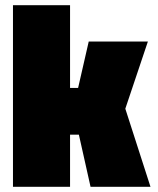

<svg xmlns="http://www.w3.org/2000/svg" viewBox="-20 -720 610 740"><path d="M30 0V-700H250V-381H281L322 -560H550L463 -301L560 0H329L284 -201H250V0Z"/></svg>

Font: Tektur Condensed Black
Style: Regular
Weight: 900
Width: 3
Designer: Adam Jagosz
Foundry: Adam Jagosz
Version: Version 1.005;gftools[0.9.30]